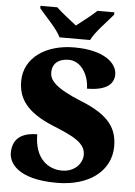

<svg xmlns="http://www.w3.org/2000/svg" viewBox="-62 -977 728 1033"><g transform="rotate(5 302.5 -460.5)"><path d="M231 -771H396C417 -816 482 -880 513 -918V-931H422C401 -910 343 -865 313 -842C283 -865 226 -910 205 -931H114V-918C145 -880 210 -816 231 -771ZM284 10C462 10 575 -82 575 -212C575 -307 532 -377 380 -438C231 -498 203 -539 203 -579C203 -632 242 -655 291 -655C362 -655 402 -576 402 -509C509 -509 547 -548 547 -598C547 -659 477 -724 315 -724C163 -724 46 -646 46 -518C46 -429 88 -355 240 -293C348 -249 416 -217 416 -153C416 -107 376 -58 306 -58C236 -58 157 -105 157 -241C90 -241 24 -218 24 -129C24 -78 69 10 284 10Z"/></g></svg>

Font: Noto Serif Thai Black
Style: Regular
Weight: 900
Designer: Monotype Design Team
Foundry: Monotype Imaging Inc.
Version: Version 2.002